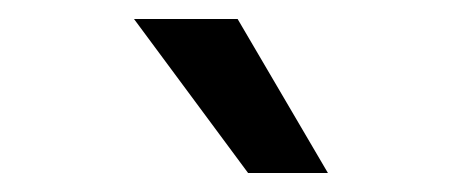

<svg xmlns="http://www.w3.org/2000/svg" viewBox="-20 -818 484 202"><path d="M325 -636H241L121 -798H230Z"/></svg>

Font: Hind Jalandhar Medium
Style: Regular
Weight: 500
Designer: Namrata Goyal
Foundry: Indian Type Foundry
Version: Version 0.702;PS 1.0;hotconv 1.0.81;makeotf.lib2.5.63406